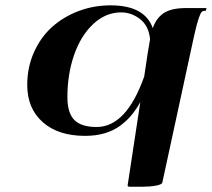

<svg xmlns="http://www.w3.org/2000/svg" viewBox="-20 -499 793 719"><path d="M433.6 -452.6Q376 -452.6 329.3 -409.2Q282.7 -365.7 257.6 -293.5Q232.4 -221.2 232.4 -135.3Q232.4 -75.7 258.5 -49.6Q284.7 -23.4 341.8 -23.4Q453.1 -23.4 520 -212.4L533.7 -303.7Q535.2 -312.5 538.1 -328.9Q541 -345.2 542 -352.1Q537.1 -402.3 504.6 -427.5Q472.2 -452.6 433.6 -452.6ZM394 -479Q522 -479 552.2 -393.6Q564.5 -430.2 592.5 -449.5Q620.6 -468.8 677.2 -468.8H753.4L751 -459Q741.2 -459 736.3 -455.3Q731.4 -451.7 724.1 -430.7Q716.8 -409.7 706.5 -363.3L587.9 184.6Q586.4 191.9 564.7 196Q543 200.2 515.6 200.2H465.8Q461.9 200.2 459.7 199Q457.5 197.8 458 194.8L505.4 -116.7Q490.2 -89.4 472.9 -68.4Q455.6 -47.4 430.9 -28.8Q406.2 -10.3 372.8 -0.2Q339.4 9.8 298.8 9.8Q197.8 9.8 139.9 -41.7Q82 -93.3 82 -180.7Q82 -247.1 107.4 -303.7Q132.8 -360.4 175.5 -398.4Q218.3 -436.5 274.9 -457.8Q331.5 -479 394 -479Z"/></svg>

Font: QumpellkaNo12
Style: Regular
Weight: 500
Designer: gluk (gluksza@wp.pl)
Foundry: gluk (gluksza@wp.pl)
Version: Version 00.480